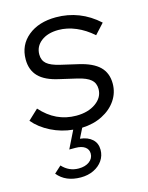

<svg xmlns="http://www.w3.org/2000/svg" viewBox="-125 -579 675 878"><g transform="rotate(-15 212.5 -140.5)"><path d="M148 228Q76 228 38 181L71 151Q103 186 149 186Q180 186 199.5 171.5Q219 157 219 134Q219 114 203 102.5Q187 91 158 91H129L170 8Q116 3 67 -21.5Q18 -46 -13 -83L35 -128Q104 -50 201 -50Q257 -50 293.5 -76Q330 -102 330 -142Q330 -170 311 -186.5Q292 -203 249 -213L167 -232Q103 -246 73 -277Q43 -308 43 -358Q43 -426 93.5 -467.5Q144 -509 226 -509Q282 -509 332.5 -489.5Q383 -470 427 -430L383 -382Q346 -415 304.5 -432.5Q263 -450 222 -450Q171 -450 140 -426Q109 -402 109 -364Q109 -336 127.5 -320Q146 -304 189 -294L271 -275Q337 -260 368 -229.5Q399 -199 399 -149Q399 -106 375 -70.5Q351 -35 308.5 -13.5Q266 8 212 10L189 56Q226 60 246.5 79Q267 98 267 129Q267 157 251.5 179.5Q236 202 209 215Q182 228 148 228Z"/></g></svg>

Font: Red Hat Display VF
Style: Italic
Weight: 300
Italic angle: -12°
Designer: Pentagram, MCKL
Foundry: Pentagram, MCKL
Version: Version 1.010